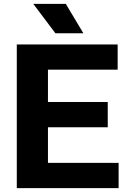

<svg xmlns="http://www.w3.org/2000/svg" viewBox="-20 -969 667 989"><path d="M66.5 0V-740H586V-610H227V-130H591V0ZM163 -313.5V-443.5H535V-313.5ZM265.5 -797.5 151.5 -949H319L409.5 -797.5Z"/></svg>

Font: Encode Sans Condensed Thin
Style: Bold
Weight: 700
Version: Version 3.002